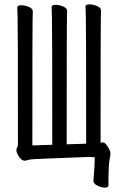

<svg xmlns="http://www.w3.org/2000/svg" viewBox="-20 -728 540 878"><path d="M459 130Q444 130 425.5 121Q407 112 407 98Q408 94 410 61Q413 30 413 -9Q399 -10 389 -10H378Q131 -1 120 1Q109 3 94 7Q76 7 61 -21Q55 -33 55 -40Q55 -49 58.5 -54Q62 -59 62 -70Q62 -620 60.5 -648.5Q59 -677 59 -694Q59 -704 77 -704Q93 -704 111.5 -696.5Q130 -689 130 -676Q130 -664 129 -638.5Q128 -613 128 -63L219 -66Q219 -622 217.5 -650.5Q216 -679 216 -696Q216 -706 234 -706Q250 -706 268.5 -698.5Q287 -691 287 -678Q287 -666 286 -640.5Q285 -615 285 -68L374 -71Q374 -624 372.5 -652.5Q371 -681 371 -698Q371 -708 389 -708Q405 -708 423.5 -700.5Q442 -693 442 -680Q442 -668 441 -642.5Q440 -617 440 -75Q447 -77 450 -77Q459 -77 468 -64Q474 -56 479 -47Q485 -35 485 -27Q485 -18 482 -4Q479 10 477.5 35.5Q476 61 476 82V120Q476 130 459 130Z"/></svg>

Font: LXGW WenKai Mono Lite
Style: Regular
Weight: 400
Monospace: yes
Designer: LXGW / Fontworks Inc.
Foundry: LXGW / Fontworks Inc.
Version: Version 1.520; June 14, 2025